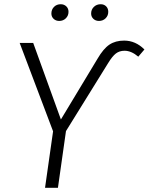

<svg xmlns="http://www.w3.org/2000/svg" viewBox="-20 -888 703 908"><path d="M231 -267 73 -685H137L268 -323L441 -610Q469 -658 497.5 -677Q526 -696 567 -696Q621 -696 663 -654L634 -620Q601 -648 569 -648Q545 -648 528 -635Q511 -622 491 -589L292 -268L254 0H193ZM223 -824Q223 -843 235.5 -855.5Q248 -868 267 -868Q283 -868 293.5 -858Q304 -848 304 -832Q304 -814 291.5 -801.5Q279 -789 260 -789Q244 -789 233.5 -799Q223 -809 223 -824ZM411 -824Q411 -843 424 -855.5Q437 -868 456 -868Q472 -868 482 -858Q492 -848 492 -832Q492 -814 479.5 -801.5Q467 -789 448 -789Q432 -789 421.5 -799Q411 -809 411 -824Z"/></svg>

Font: FiraGO Light
Style: Italic
Weight: 300
Italic angle: -8°
Designer: bBox Type GmbH
Foundry: bBox Type GmbH
Version: Version 1.001